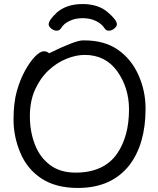

<svg xmlns="http://www.w3.org/2000/svg" viewBox="-20 -913 785 951"><path d="M221 -792Q221 -813 260 -849V-850Q310 -893 388 -893Q466 -893 512.5 -853.5Q559 -814 559 -793Q559 -782 546 -771.5Q533 -761 519 -761Q505 -761 497 -774Q484 -795 455.5 -809Q427 -823 389.5 -823Q352 -823 324 -809Q296 -796 283 -774Q275 -761 261 -761Q247 -761 234 -771.5Q221 -782 221 -792ZM198 -659Q213 -659 223 -649Q353 -713 391 -713Q394 -713 397 -713Q497 -713 563.5 -667Q630 -621 665.5 -542Q701 -463 701 -375Q701 -200 621 -95Q532 18 366 18Q257 18 186 -28.5Q115 -75 81 -155.5Q47 -236 47 -320Q47 -404 63.5 -462Q80 -520 104.5 -564Q129 -608 154 -633.5Q179 -659 198 -659ZM354 -58Q495 -58 560 -152Q619 -238 619 -371Q619 -478 561 -559.5Q503 -641 399 -641Q357 -641 309.5 -622Q262 -603 221 -565Q180 -527 154 -470Q128 -413 128 -337.5Q128 -262 152.5 -198Q177 -134 227.5 -96Q278 -58 354 -58Z"/></svg>

Font: Moon Stars Kai
Style: Bold
Weight: 700
Designer: GuiWonder
Version: Version 1.101